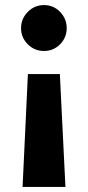

<svg xmlns="http://www.w3.org/2000/svg" viewBox="-20 -532 346 757"><path d="M89.5 -357.5Q63 -384 63 -421Q63 -458 89.5 -485Q116 -512 153.5 -512Q191 -512 217 -485Q243 -458 243 -421Q243 -384 217 -357.5Q191 -331 153.5 -331Q116 -331 89.5 -357.5ZM69 205 90 -240H216L238 205Z"/></svg>

Font: Fix15 Mono
Style: Bold
Weight: 700
Designer: Carrois Corporate & Edenspiekermann AG
Foundry: Carrois Corporate GbR & Edenspiekermann AG
Version: Version 3.206